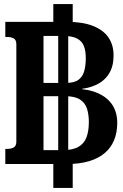

<svg xmlns="http://www.w3.org/2000/svg" viewBox="-20 -810 600 940"><path d="M302 -404Q344 -404 364.5 -419.5Q385 -435 392.5 -462.5Q400 -490 400 -525Q400 -561 390.5 -585Q381 -609 357 -621.5Q333 -634 291 -634H193V-404ZM300 -339H193V-75H287Q336 -75 364 -91Q392 -107 403.5 -138Q415 -169 415 -212Q415 -249 406 -277.5Q397 -306 372 -322.5Q347 -339 300 -339ZM241 -790H336V-673L314 -662V-50L336 -38V110H241V-36L265 -46V-660L241 -676ZM348 -372 382 -387V-363L348 -376Q414 -374 460 -353.5Q506 -333 530 -296.5Q554 -260 554 -208Q554 -161 538.5 -123.5Q523 -86 492 -60Q461 -34 415 -20.5Q369 -7 308 -7H6V-81H15Q34 -81 47 -88Q60 -95 60 -117V-593Q60 -615 47 -622Q34 -629 15 -629H6V-703H309Q385 -703 435.5 -683Q486 -663 511 -626.5Q536 -590 536 -538Q536 -486 514 -450Q492 -414 450.5 -394.5Q409 -375 348 -372Z"/></svg>

Font: Roboto Serif
Style: Bold
Weight: 700
Designer: Greg Gazdowicz
Foundry: Commercial Type
Version: Version 1.008